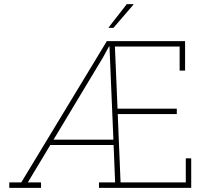

<svg xmlns="http://www.w3.org/2000/svg" viewBox="-20 -910 1029 930"><path d="M24.9 0V-26.4H83L497.6 -710.9H876.5V-567.9H850.1V-684.6H536.6L549.3 -383.8H836.4V-357.4H550.3L564 -26.4H879.9V-143.1H906.2V0H459.5V-26.4H537.6L530.3 -207.5H223.6L114.7 -26.4H178.7V0ZM239.3 -233.4H529.3L510.3 -684.6L507.8 -685.1L480 -633.8ZM506.3 -777.3 594.2 -890.1H625.5L626.5 -887.7L529.3 -774.9H507.3Z"/></svg>

Font: Roboto Slab Thin
Style: Regular
Weight: 100
Designer: Google
Version: Version 2.000; ttfautohint (v1.8.1.43-b0c9)